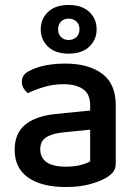

<svg xmlns="http://www.w3.org/2000/svg" viewBox="-20 -738 551 773"><path d="M245 -67Q280 -67 306 -74Q332 -81 343 -89V-216L234 -205Q188 -200 165 -184.5Q142 -169 142 -137Q142 -104 167 -85.5Q192 -67 245 -67ZM243 -482Q336 -482 391 -441.5Q446 -401 446 -314V-81Q446 -58 435.5 -45.5Q425 -33 407 -22Q381 -7 340 4Q299 15 245 15Q148 15 93.5 -23Q39 -61 39 -135Q39 -201 81.5 -236Q124 -271 204 -279L343 -293V-315Q343 -359 314.5 -379Q286 -399 235 -399Q195 -399 158 -388Q121 -377 92 -363Q82 -371 75 -382.5Q68 -394 68 -408Q68 -425 76.5 -436Q85 -447 103 -455Q131 -469 167 -475.5Q203 -482 243 -482ZM144 -620Q144 -662 173.5 -690Q203 -718 256 -718Q310 -718 339.5 -690Q369 -662 369 -620Q369 -578 339.5 -550Q310 -522 256 -522Q203 -522 173.5 -550Q144 -578 144 -620ZM214 -620Q214 -600 226 -588.5Q238 -577 256 -577Q275 -577 287.5 -588.5Q300 -600 300 -620Q300 -640 287.5 -651.5Q275 -663 256 -663Q238 -663 226 -651.5Q214 -640 214 -620Z"/></svg>

Font: Baloo Da 2 Medium
Style: Regular
Weight: 500
Designer: Noopur Datye, Sulekha Rajkumar and Ek Type
Foundry: Ek Type
Version: Version 1.640;hotconv 1.0.111;makeotfexe 2.5.65597; ttfautoh